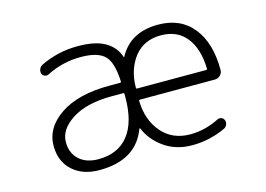

<svg xmlns="http://www.w3.org/2000/svg" viewBox="-78 -701 1156 833"><g transform="rotate(-15 500.0 -284.0)"><path d="M166 -166Q166 -117.2 197.8 -87.9Q229.5 -58.6 284.2 -58.6Q372.1 -58.6 418.9 -117.2Q465.8 -175.8 465.8 -288.1V-302.7Q465.8 -307.6 461.9 -307.6H411.1Q296.9 -307.6 231.4 -265.6Q166 -223.6 166 -166ZM524.4 -261.7Q519.5 -261.7 519.5 -257.8Q521.5 -170.9 569.3 -115.2Q617.2 -59.6 697.3 -59.6Q763.7 -59.6 827.1 -91.8Q835.9 -95.7 844.7 -92.8Q853.5 -89.8 857.4 -80.1Q861.3 -70.3 857.4 -60.5Q853.5 -50.8 844.7 -45.9Q772.5 -11.7 693.4 -11.7Q619.1 -11.7 565.4 -50.8Q514.6 -87.9 493.2 -140.6Q492.2 -141.6 491.2 -141.6Q490.2 -141.6 489.3 -140.6Q441.4 -11.7 276.4 -11.7Q201.2 -11.7 155.8 -53.2Q110.4 -94.7 110.4 -164.1Q110.4 -246.1 190.9 -300.3Q271.5 -354.5 411.1 -354.5H460Q464.8 -354.5 464.8 -359.4Q460.9 -446.3 430.7 -475.6Q400.4 -506.8 323.2 -506.8Q241.2 -506.8 168.9 -469.7Q161.1 -465.8 151.9 -469.2Q142.6 -472.7 139.6 -482.4Q136.7 -492.2 141.1 -502.4Q145.5 -512.7 155.3 -517.6Q233.4 -555.7 323.2 -555.7Q403.3 -555.7 447.3 -529.3Q489.3 -503.9 503.9 -459Q503.9 -458 504.9 -458Q505.9 -458 506.8 -459Q558.6 -555.7 683.6 -555.7Q784.2 -555.7 839.8 -486.3Q895.5 -417 895.5 -295.9Q895.5 -281.2 884.8 -271.5Q875 -261.7 860.4 -261.7ZM520.5 -315.4Q520.5 -311.5 524.4 -311.5H835Q839.8 -311.5 839.8 -315.4Q839.8 -315.4 839.8 -315.4Q837.9 -405.3 797.9 -456.1Q757.8 -507.8 683.1 -507.8Q608.4 -507.8 565.4 -455.1Q520.5 -398.4 520.5 -315.4Z"/></g></svg>

Font: Gen Jyuu Gothic L Monospace Light
Style: Regular
Weight: 300
Designer: [Source Han Sans]
Ryoko NISHIZUKA  (kana & ideographs); Paul D. Hunt (Latin, Greek & Cyrillic); Wenlong ZHANG  (bopomofo
Version: Version 1.002.20150607